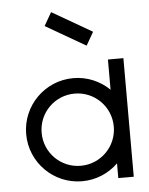

<svg xmlns="http://www.w3.org/2000/svg" viewBox="-51 -731 601 773"><g transform="rotate(-5 250.0 -344.5)"><path d="M153.6 -635.7 315.3 -542.3 346.1 -595.7 184.4 -689.1ZM41.7 -208.3C41.7 -93.3 135 0 250 0C306.8 0 358.2 -22.7 395.8 -59.6V0H458.3V-479.2H395.8V-357.1C358.2 -393.9 306.8 -416.7 250 -416.7C135 -416.7 41.7 -323.3 41.7 -208.3ZM104.2 -208.3C104.2 -289.2 169.2 -354.2 250 -354.2C330.8 -354.2 395.8 -289.2 395.8 -208.3C395.8 -127.5 330.8 -62.5 250 -62.5C169.2 -62.5 104.2 -127.5 104.2 -208.3Z"/></g></svg>

Font: Amy Mono
Style: Regular
Weight: 400
Monospace: yes
Version: Version 001.000